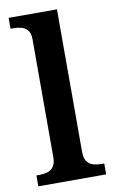

<svg xmlns="http://www.w3.org/2000/svg" viewBox="-87 -807 509 853"><g transform="rotate(-10 168.0 -380.0)"><path d="M15 0V-49H28Q46 -49 63 -53.5Q80 -58 91.5 -72.5Q103 -87 103 -116V-648Q103 -676 91 -689.5Q79 -703 62 -707Q45 -711 28 -711H15V-760H233V-116Q233 -87 244.5 -72.5Q256 -58 273.5 -53.5Q291 -49 308 -49H321V0Z"/></g></svg>

Font: Noto Serif Bengali SemiBold
Style: Regular
Weight: 600
Version: Version 2.003